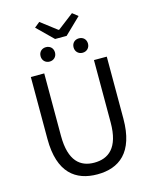

<svg xmlns="http://www.w3.org/2000/svg" viewBox="-153 -1174 1027 1287"><g transform="rotate(-15 360.5 -531.0)"><path d="M360 13C510 13 624 -67 624 -303V-733H535V-300C535 -123 458 -68 360 -68C265 -68 190 -123 190 -300V-733H97V-303C97 -67 211 13 360 13ZM320 -937H400L512 -1045L474 -1075L363 -990H358L247 -1075L210 -1045ZM246 -800C275 -800 296 -821 296 -850C296 -880 275 -900 246 -900C217 -900 196 -880 196 -850C196 -821 217 -800 246 -800ZM475 -800C504 -800 525 -821 525 -850C525 -880 504 -900 475 -900C446 -900 425 -880 425 -850C425 -821 446 -800 475 -800Z"/></g></svg>

Font: Source Han Sans KR Regular
Style: Regular
Weight: 400
Designer: Ryoko NISHIZUKA (kana & ideographs); Paul D. Hunt (Latin, Greek & Cyrillic); Wenlong ZHANG (bopomofo); Sandoll Communica
Foundry: Adobe Systems Incorporated
Version: Version 1.004;PS 1.004;hotconv 1.0.82;makeotf.lib2.5.63406